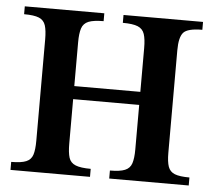

<svg xmlns="http://www.w3.org/2000/svg" viewBox="-46 -649 780 700"><g transform="rotate(5 343.5 -299.5)"><path d="M669.4 0H378.4V-29.3Q415 -29.3 433.3 -36.9Q451.7 -44.4 457.8 -63Q463.9 -81.5 463.9 -113.8V-276.9H222.2V-113.8Q222.2 -81.1 228 -62.7Q233.9 -44.4 252.4 -36.9Q271 -29.3 308.1 -29.3V0H17.1V-29.3Q53.7 -29.3 71.8 -36.9Q89.8 -44.4 95.7 -62.7Q101.6 -81.1 101.6 -113.8V-484.9Q101.6 -517.6 95.7 -536.1Q89.8 -554.7 71.8 -562.3Q53.7 -569.8 17.1 -569.8V-598.6H308.1V-569.8Q271.5 -569.8 252.9 -562.3Q234.4 -554.7 228.3 -536.1Q222.2 -517.6 222.2 -484.9V-324.7H463.9V-484.9Q463.9 -517.6 457.8 -536.1Q451.7 -554.7 433.3 -562.3Q415 -569.8 378.4 -569.8V-598.6H669.4V-569.8Q615.7 -569.8 600.3 -552.5Q585 -535.2 585 -487.3V-111.8Q585 -79.6 591.3 -61.5Q597.7 -43.5 615.7 -36.4Q633.8 -29.3 669.4 -29.3Z"/></g></svg>

Font: Scheherazade New SemiBold
Style: Regular
Weight: 600
Designer: SIL International
Foundry: SIL International
Version: Version 4.000